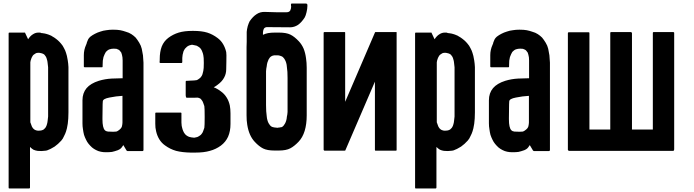

<svg xmlns="http://www.w3.org/2000/svg" viewBox="-20 -863 3964 1097"><path d="M371.1 -221.7Q371.1 -221.7 371.1 -221.7Q371.1 -220.7 371.1 -220.7Q371.1 -203.1 370.1 -186.5Q369.1 -169.9 367.2 -156.2Q362.3 -125 357.4 -112.3Q353.5 -99.6 345.7 -85Q339.8 -70.3 330.1 -59.6Q320.3 -48.8 311.5 -41Q301.8 -32.2 292 -25.4Q281.2 -18.6 271.5 -13.7Q268.6 -12.7 265.6 -10.7Q263.7 -9.8 260.7 -8.8Q256.8 -6.8 252 -4.9Q248 -2.9 240.2 -2Q228.5 -1 216.8 0Q205.1 0 194.3 -1Q181.6 -2.9 170.9 -7.8Q161.1 -13.7 151.4 -23.4Q151.4 54.7 151.4 209Q151.4 210.9 149.4 212.9Q148.4 213.9 146.5 213.9Q108.4 213.9 34.2 213.9Q32.2 213.9 30.3 212.9Q29.3 210.9 29.3 209Q29.3 98.6 29.3 -122.1Q29.3 -305.7 29.3 -671.9Q29.3 -673.8 30.3 -675.8Q32.2 -676.8 34.2 -676.8Q62.5 -676.8 120.1 -676.8Q122.1 -676.8 123 -676.8Q124 -675.8 124 -673.8Q129.9 -662.1 140.6 -638.7Q153.3 -658.2 168 -667Q182.6 -676.8 199.2 -676.8Q205.1 -676.8 209 -676.8Q212.9 -675.8 217.8 -673.8Q219.7 -673.8 221.7 -673.8Q223.6 -672.9 226.6 -672.9Q236.3 -671.9 246.1 -668.9Q256.8 -666 267.6 -661.1Q273.4 -659.2 278.3 -655.3Q284.2 -651.4 290 -648.4Q294.9 -645.5 300.8 -640.6Q305.7 -636.7 311.5 -631.8Q320.3 -624 329.1 -613.3Q338.9 -602.5 345.7 -587.9Q353.5 -574.2 357.4 -560.5Q362.3 -547.9 367.2 -517.6Q370.1 -500 371.1 -479.5Q371.1 -459 371.1 -436.5Q371.1 -434.6 371.1 -432.6Q371.1 -362.3 371.1 -221.7ZM254.9 -447.3Q254.9 -463.9 254.9 -478.5Q253.9 -493.2 252 -503.9Q251 -515.6 248 -523.4Q246.1 -532.2 242.2 -539.1Q238.3 -544.9 234.4 -549.8Q230.5 -553.7 225.6 -555.7Q219.7 -558.6 212.9 -559.6Q207 -561.5 199.2 -561.5Q194.3 -561.5 190.4 -560.5Q185.5 -559.6 181.6 -556.6Q177.7 -554.7 172.9 -550.8Q168.9 -547.9 166 -543Q163.1 -538.1 160.2 -532.2Q157.2 -525.4 155.3 -517.6Q154.3 -514.6 154.3 -512.7Q154.3 -509.8 153.3 -506.8Q153.3 -394.5 153.3 -168.9Q153.3 -167 153.3 -164.1Q154.3 -161.1 155.3 -159.2Q157.2 -151.4 160.2 -145.5Q162.1 -138.7 166 -133.8Q168.9 -128.9 172.9 -126Q176.8 -122.1 181.6 -120.1Q185.5 -118.2 190.4 -117.2Q194.3 -116.2 199.2 -116.2Q207 -116.2 212.9 -117.2Q219.7 -118.2 225.6 -121.1Q230.5 -123 234.4 -127.9Q239.3 -131.8 242.2 -137.7Q246.1 -144.5 248 -152.3Q251 -161.1 252 -171.9Q253.9 -183.6 254.9 -197.3Q254.9 -211.9 254.9 -228.5Q254.9 -300.8 254.9 -447.3Z M799.8 -504.9Q799.8 -412.1 799.8 -227.5Q799.8 -153.3 799.8 -4.9Q799.8 -2.9 797.9 -2Q796.9 0 794.9 0Q765.6 0 708 0Q707 0 706.1 -1Q704.1 -2 703.1 -2.9Q697.3 -13.7 684.6 -34.2Q683.6 -33.2 683.6 -32.2Q683.6 -32.2 682.6 -31.2Q676.8 -21.5 670.9 -15.6Q665 -9.8 653.3 -4.9Q633.8 2 620.1 4.9Q607.4 6.8 585 6.8Q569.3 6.8 555.7 3.9Q541 1 528.3 -5.9Q516.6 -11.7 505.9 -20.5Q495.1 -30.3 486.3 -41Q477.5 -51.8 471.7 -64.5Q464.8 -78.1 460 -92.8Q456.1 -108.4 454.1 -124Q451.2 -140.6 451.2 -158.2Q451.2 -202.1 451.2 -290Q451.2 -331.1 474.6 -359.4Q498 -386.7 544.9 -401.4Q580.1 -412.1 618.2 -414.1Q655.3 -416 680.7 -416Q680.7 -443.4 680.7 -499Q680.7 -508.8 680.7 -517.6Q680.7 -526.4 679.7 -535.2Q678.7 -543 676.8 -549.8Q674.8 -555.7 672.9 -562.5Q669.9 -567.4 666 -571.3Q663.1 -576.2 657.2 -579.1Q652.3 -582 645.5 -584Q638.7 -585 629.9 -585Q623 -585 617.2 -584Q611.3 -583 605.5 -581.1Q599.6 -579.1 594.7 -575.2Q589.8 -571.3 585 -566.4Q581.1 -560.5 578.1 -553.7Q574.2 -545.9 571.3 -537.1Q569.3 -528.3 567.4 -516.6Q566.4 -504.9 566.4 -491.2Q566.4 -488.3 566.4 -483.4Q566.4 -480.5 565.4 -479.5Q563.5 -478.5 561.5 -478.5Q529.3 -478.5 464.8 -478.5Q461.9 -478.5 460.9 -479.5Q459 -480.5 459 -483.4Q459 -494.1 459 -515.6Q459 -517.6 459 -547.9Q459 -578.1 471.7 -606.4Q473.6 -609.4 474.6 -613.3Q475.6 -617.2 476.6 -621.1Q479.5 -629.9 483.4 -637.7Q487.3 -645.5 496.1 -653.3Q508.8 -663.1 522.5 -669.9Q537.1 -677.7 553.7 -682.6Q570.3 -688.5 587.9 -690.4Q605.5 -693.4 625 -693.4Q651.4 -693.4 667 -690.4Q682.6 -687.5 699.2 -681.6Q716.8 -676.8 730.5 -668Q744.1 -659.2 754.9 -648.4Q764.6 -636.7 775.4 -619.1Q786.1 -601.6 790 -584Q793.9 -566.4 796.9 -546.9Q798.8 -527.3 799.8 -504.9ZM579.1 -119.1Q585.9 -112.3 596.7 -111.3Q608.4 -110.4 621.1 -110.4Q623 -110.4 625 -110.4Q627 -110.4 629.9 -110.4Q638.7 -110.4 644.5 -111.3Q651.4 -113.3 656.2 -117.2Q673.8 -128.9 676.8 -141.6Q679.7 -155.3 679.7 -163.1Q679.7 -213.9 679.7 -315.4Q643.6 -313.5 605.5 -305.7Q568.4 -298.8 567.4 -284.2Q567.4 -278.3 566.4 -267.6Q565.4 -234.4 565.4 -189.5Q565.4 -185.5 565.4 -181.6Q565.4 -132.8 579.1 -119.1Z M1296.9 -215.8Q1296.9 -195.3 1296.9 -154.3Q1296.9 -113.3 1283.2 -82Q1269.5 -51.8 1242.2 -31.2Q1212.9 -9.8 1178.7 -1Q1145.5 8.8 1096.7 8.8Q1095.7 8.8 1093.8 8.8Q1091.8 8.8 1088.9 8.8Q1087.9 8.8 1085 8.8Q1080.1 8.8 1076.2 8.8Q1072.3 8.8 1068.4 8.8Q1020.5 7.8 986.3 -1Q952.1 -10.7 922.9 -32.2Q903.3 -45.9 890.6 -66.4Q877.9 -86.9 872.1 -112.3Q870.1 -123 868.2 -133.8Q867.2 -144.5 867.2 -156.2Q867.2 -175.8 867.2 -215.8Q867.2 -217.8 868.2 -218.8Q870.1 -219.7 872.1 -219.7Q918 -219.7 1010.7 -219.7Q1012.7 -219.7 1013.7 -219.7Q1014.6 -219.7 1014.6 -218.8Q1015.6 -218.8 1016.6 -217.8Q1016.6 -216.8 1016.6 -215.8Q1016.6 -186.5 1016.6 -163.1Q1017.6 -139.6 1020.5 -133.8Q1022.5 -124 1026.4 -115.2Q1030.3 -105.5 1035.2 -99.6Q1040 -92.8 1045.9 -88.9Q1052.7 -84 1060.5 -81.1Q1066.4 -79.1 1073.2 -78.1Q1081.1 -77.1 1089.8 -76.2Q1094.7 -77.1 1098.6 -78.1Q1103.5 -79.1 1107.4 -80.1Q1114.3 -83 1121.1 -87.9Q1127.9 -91.8 1131.8 -97.7Q1137.7 -104.5 1140.6 -113.3Q1144.5 -123 1147.5 -132.8Q1149.4 -143.6 1149.4 -194.3Q1149.4 -246.1 1147.5 -256.8Q1144.5 -267.6 1140.6 -276.4Q1137.7 -285.2 1131.8 -292Q1127 -298.8 1123 -300.8Q1119.1 -301.8 1112.3 -304.7Q1109.4 -305.7 1093.8 -304.7Q1078.1 -304.7 1068.4 -304.7Q1058.6 -304.7 1052.7 -304.7Q1046.9 -303.7 1043.9 -305.7Q1043 -306.6 1042 -311.5Q1041 -316.4 1041 -318.4Q1041 -344.7 1041 -397.5Q1041 -398.4 1042 -399.4Q1043.9 -401.4 1045.9 -401.4Q1047.9 -401.4 1052.7 -401.4Q1057.6 -401.4 1067.4 -402.3Q1077.1 -403.3 1088.9 -403.3Q1101.6 -404.3 1104.5 -405.3Q1111.3 -408.2 1117.2 -413.1Q1124 -417 1127.9 -422.9Q1133.8 -429.7 1136.7 -438.5Q1139.6 -447.3 1141.6 -458Q1144.5 -469.7 1144.5 -502.9Q1144.5 -537.1 1141.6 -547.9Q1139.6 -558.6 1135.7 -567.4Q1132.8 -576.2 1127.9 -583Q1124 -588.9 1117.2 -593.8Q1111.3 -597.7 1104.5 -601.6Q1097.7 -603.5 1091.8 -604.5Q1085 -606.4 1077.1 -607.4Q1072.3 -606.4 1068.4 -605.5Q1064.5 -604.5 1061.5 -603.5Q1053.7 -600.6 1047.9 -595.7Q1042 -590.8 1037.1 -585Q1032.2 -578.1 1028.3 -569.3Q1025.4 -560.5 1023.4 -549.8Q1022.5 -543.9 1021.5 -532.2Q1021.5 -520.5 1021.5 -506.8Q1021.5 -506.8 1020.5 -505.9Q1019.5 -504.9 1019.5 -503.9Q1018.6 -502.9 1016.6 -502.9Q1015.6 -502.9 1014.6 -502.9Q975.6 -502.9 897.5 -502.9Q894.5 -502.9 893.6 -503.9Q891.6 -505.9 891.6 -506.8Q891.6 -513.7 892.6 -518.6Q892.6 -524.4 892.6 -524.4Q892.6 -567.4 904.3 -597.7Q916 -627 941.4 -646.5Q968.8 -667 1001 -676.8Q1033.2 -686.5 1078.1 -686.5Q1081.1 -686.5 1085.9 -686.5Q1131.8 -686.5 1164.1 -676.8Q1195.3 -667 1223.6 -645.5Q1243.2 -630.9 1254.9 -610.4Q1266.6 -590.8 1272.5 -565.4Q1274.4 -555.7 1273.4 -512.7Q1272.5 -470.7 1272.5 -467.8Q1272.5 -441.4 1260.7 -419.9Q1249 -397.5 1223.6 -378.9Q1217.8 -375 1212.9 -371.1Q1207 -367.2 1201.2 -364.3Q1211.9 -360.4 1221.7 -354.5Q1232.4 -348.6 1242.2 -340.8Q1261.7 -327.1 1274.4 -306.6Q1287.1 -287.1 1293 -260.7Q1294.9 -251 1295.9 -239.3Q1296.9 -228.5 1296.9 -215.8Z M1728.5 -530.3Q1730.5 -517.6 1731.4 -503.9Q1732.4 -490.2 1732.4 -475.6Q1732.4 -385.7 1732.4 -204.1Q1732.4 -153.3 1720.7 -115.2Q1709 -77.1 1685.5 -52.7Q1661.1 -27.3 1638.7 -15.6Q1615.2 -2.9 1572.3 -2.9Q1571.3 -2.9 1569.3 -2.9Q1567.4 -2.9 1565.4 -2.9Q1564.5 -2.9 1562.5 -2.9Q1558.6 -2.9 1554.7 -2.9Q1551.8 -2.9 1548.8 -2.9Q1506.8 -2.9 1483.4 -14.6Q1460 -26.4 1435.5 -52.7Q1418.9 -70.3 1408.2 -94.7Q1397.5 -119.1 1392.6 -150.4Q1390.6 -163.1 1389.6 -175.8Q1388.7 -189.5 1388.7 -204.1Q1388.7 -294.9 1388.7 -476.6Q1388.7 -480.5 1388.7 -499Q1388.7 -517.6 1388.7 -541Q1388.7 -569.3 1388.7 -594.7Q1388.7 -621.1 1389.6 -624Q1389.6 -639.6 1389.6 -670.9Q1389.6 -671.9 1389.6 -672.9Q1389.6 -672.9 1389.6 -673.8Q1389.6 -673.8 1389.6 -674.8Q1389.6 -674.8 1389.6 -675.8Q1389.6 -675.8 1389.6 -676.8Q1389.6 -676.8 1389.6 -676.8Q1389.6 -678.7 1389.6 -680.7Q1390.6 -695.3 1395.5 -713.9Q1401.4 -732.4 1406.2 -741.2Q1424.8 -768.6 1446.3 -782.2Q1466.8 -795.9 1493.2 -794.9Q1515.6 -793.9 1559.6 -793Q1560.5 -793 1561.5 -793Q1562.5 -793 1564.5 -793Q1566.4 -793 1568.4 -793Q1569.3 -793 1570.3 -793Q1585.9 -793 1617.2 -793Q1632.8 -793 1638.7 -803.7Q1643.6 -814.5 1643.6 -826.2Q1643.6 -829.1 1642.6 -831.1Q1642.6 -834 1642.6 -836.9Q1641.6 -837.9 1642.6 -838.9Q1642.6 -839.8 1643.6 -840.8Q1644.5 -841.8 1645.5 -842.8Q1646.5 -842.8 1647.5 -842.8Q1674.8 -842.8 1728.5 -842.8Q1730.5 -842.8 1732.4 -841.8Q1734.4 -839.8 1736.3 -836.9Q1736.3 -835.9 1736.3 -833Q1736.3 -831.1 1736.3 -830.1Q1736.3 -830.1 1736.3 -829.1Q1736.3 -829.1 1736.3 -828.1Q1736.3 -813.5 1731.4 -793Q1726.6 -772.5 1720.7 -762.7Q1703.1 -735.4 1682.6 -720.7Q1661.1 -707 1637.7 -707Q1594.7 -707 1509.8 -708Q1493.2 -709 1487.3 -698.2Q1482.4 -687.5 1482.4 -675.8Q1482.4 -672.9 1482.4 -670.9Q1482.4 -668 1482.4 -665Q1482.4 -665 1482.4 -664.1Q1482.4 -664.1 1482.4 -664.1Q1496.1 -670.9 1511.7 -673.8Q1528.3 -676.8 1550.8 -676.8Q1551.8 -676.8 1553.7 -676.8Q1555.7 -676.8 1557.6 -676.8Q1558.6 -676.8 1560.5 -676.8Q1564.5 -676.8 1568.4 -676.8Q1571.3 -676.8 1574.2 -676.8Q1616.2 -676.8 1639.6 -665Q1663.1 -653.3 1687.5 -627Q1704.1 -609.4 1714.8 -585Q1724.6 -560.5 1728.5 -530.3ZM1623 -417Q1623 -436.5 1622.1 -452.1Q1621.1 -467.8 1619.1 -480.5Q1618.2 -494.1 1615.2 -503.9Q1612.3 -513.7 1608.4 -520.5Q1604.5 -528.3 1599.6 -533.2Q1594.7 -539.1 1589.8 -541Q1578.1 -545.9 1569.3 -546.9Q1560.5 -546.9 1553.7 -546.9Q1550.8 -546.9 1548.8 -546.9Q1546.9 -546.9 1545.9 -546.9Q1543 -545.9 1539.1 -544.9Q1536.1 -544.9 1533.2 -543Q1527.3 -540 1522.5 -535.2Q1518.6 -529.3 1514.6 -523.4Q1510.7 -515.6 1507.8 -505.9Q1504.9 -496.1 1503.9 -484.4Q1501 -471.7 1500 -456.1Q1500 -439.5 1500 -420.9Q1500 -401.4 1500 -361.3Q1500 -329.1 1500 -262.7Q1500 -243.2 1501 -227.5Q1502 -211.9 1503.9 -199.2Q1504.9 -186.5 1507.8 -176.8Q1510.7 -166 1514.6 -159.2Q1518.6 -152.3 1522.5 -147.5Q1527.3 -141.6 1533.2 -138.7Q1537.1 -136.7 1547.9 -134.8Q1557.6 -133.8 1566.4 -132.8Q1568.4 -132.8 1569.3 -133.8Q1571.3 -133.8 1573.2 -133.8Q1577.1 -134.8 1583 -135.7Q1587.9 -135.7 1589.8 -136.7Q1595.7 -139.6 1600.6 -145.5Q1604.5 -150.4 1608.4 -157.2Q1612.3 -164.1 1615.2 -173.8Q1618.2 -183.6 1619.1 -196.3Q1622.1 -208 1623 -223.6Q1623 -240.2 1623 -258.8Q1623 -311.5 1623 -417Z M2246.1 -678.7Q2246.1 -454.1 2246.1 -4.9Q2246.1 -4.9 2245.1 -3.9Q2245.1 -2 2241.2 -2Q2203.1 -2 2127 -2Q2125 -2 2123 -2.9Q2122.1 -4.9 2122.1 -6.8Q2122.1 -80.1 2122.1 -224.6Q2122.1 -282.2 2122.1 -396.5Q2065.4 -265.6 1953.1 -3.9Q1953.1 -3.9 1953.1 -2.9Q1952.1 -2.9 1951.2 -2.9Q1949.2 -2 1949.2 -2Q1911.1 -2 1835 -2Q1833 -2 1831.1 -3.9Q1829.1 -5.9 1829.1 -7.8Q1829.1 -91.8 1829.1 -258.8Q1829.1 -397.5 1829.1 -674.8Q1829.1 -677.7 1830.1 -678.7Q1831.1 -679.7 1833 -679.7Q1872.1 -679.7 1949.2 -679.7Q1949.2 -679.7 1950.2 -679.7Q1951.2 -678.7 1952.1 -677.7Q1952.1 -604.5 1952.1 -457Q1952.1 -398.4 1952.1 -281.2Q2008.8 -413.1 2122.1 -676.8Q2123 -678.7 2124 -679.7Q2125 -679.7 2127 -679.7Q2166 -679.7 2243.2 -679.7Q2244.1 -679.7 2245.1 -679.7Q2245.1 -679.7 2246.1 -678.7Z M2693.4 -221.7Q2693.4 -221.7 2693.4 -221.7Q2693.4 -220.7 2693.4 -220.7Q2693.4 -203.1 2692.4 -186.5Q2691.4 -169.9 2689.5 -156.2Q2684.6 -125 2679.7 -112.3Q2675.8 -99.6 2668 -85Q2662.1 -70.3 2652.3 -59.6Q2642.6 -48.8 2633.8 -41Q2624 -32.2 2614.3 -25.4Q2603.5 -18.6 2593.8 -13.7Q2590.8 -12.7 2587.9 -10.7Q2585.9 -9.8 2583 -8.8Q2579.1 -6.8 2574.2 -4.9Q2570.3 -2.9 2562.5 -2Q2550.8 -1 2539.1 0Q2527.3 0 2516.6 -1Q2503.9 -2.9 2493.2 -7.8Q2483.4 -13.7 2473.6 -23.4Q2473.6 54.7 2473.6 209Q2473.6 210.9 2471.7 212.9Q2470.7 213.9 2468.8 213.9Q2430.7 213.9 2356.4 213.9Q2354.5 213.9 2352.5 212.9Q2351.6 210.9 2351.6 209Q2351.6 98.6 2351.6 -122.1Q2351.6 -305.7 2351.6 -671.9Q2351.6 -673.8 2352.5 -675.8Q2354.5 -676.8 2356.4 -676.8Q2384.8 -676.8 2442.4 -676.8Q2444.3 -676.8 2445.3 -676.8Q2446.3 -675.8 2446.3 -673.8Q2452.1 -662.1 2462.9 -638.7Q2475.6 -658.2 2490.2 -667Q2504.9 -676.8 2521.5 -676.8Q2527.3 -676.8 2531.2 -676.8Q2535.2 -675.8 2540 -673.8Q2542 -673.8 2543.9 -673.8Q2545.9 -672.9 2548.8 -672.9Q2558.6 -671.9 2568.4 -668.9Q2579.1 -666 2589.8 -661.1Q2595.7 -659.2 2600.6 -655.3Q2606.4 -651.4 2612.3 -648.4Q2617.2 -645.5 2623 -640.6Q2627.9 -636.7 2633.8 -631.8Q2642.6 -624 2651.4 -613.3Q2661.1 -602.5 2668 -587.9Q2675.8 -574.2 2679.7 -560.5Q2684.6 -547.9 2689.5 -517.6Q2692.4 -500 2693.4 -479.5Q2693.4 -459 2693.4 -436.5Q2693.4 -434.6 2693.4 -432.6Q2693.4 -362.3 2693.4 -221.7ZM2577.1 -447.3Q2577.1 -463.9 2577.1 -478.5Q2576.2 -493.2 2574.2 -503.9Q2573.2 -515.6 2570.3 -523.4Q2568.4 -532.2 2564.5 -539.1Q2560.5 -544.9 2556.6 -549.8Q2552.7 -553.7 2547.9 -555.7Q2542 -558.6 2535.2 -559.6Q2529.3 -561.5 2521.5 -561.5Q2516.6 -561.5 2512.7 -560.5Q2507.8 -559.6 2503.9 -556.6Q2500 -554.7 2495.1 -550.8Q2491.2 -547.9 2488.3 -543Q2485.4 -538.1 2482.4 -532.2Q2479.5 -525.4 2477.5 -517.6Q2476.6 -514.6 2476.6 -512.7Q2476.6 -509.8 2475.6 -506.8Q2475.6 -394.5 2475.6 -168.9Q2475.6 -167 2475.6 -164.1Q2476.6 -161.1 2477.5 -159.2Q2479.5 -151.4 2482.4 -145.5Q2484.4 -138.7 2488.3 -133.8Q2491.2 -128.9 2495.1 -126Q2499 -122.1 2503.9 -120.1Q2507.8 -118.2 2512.7 -117.2Q2516.6 -116.2 2521.5 -116.2Q2529.3 -116.2 2535.2 -117.2Q2542 -118.2 2547.9 -121.1Q2552.7 -123 2556.6 -127.9Q2561.5 -131.8 2564.5 -137.7Q2568.4 -144.5 2570.3 -152.3Q2573.2 -161.1 2574.2 -171.9Q2576.2 -183.6 2577.1 -197.3Q2577.1 -211.9 2577.1 -228.5Q2577.1 -300.8 2577.1 -447.3Z M3122.1 -504.9Q3122.1 -412.1 3122.1 -227.5Q3122.1 -153.3 3122.1 -4.9Q3122.1 -2.9 3120.1 -2Q3119.1 0 3117.2 0Q3087.9 0 3030.3 0Q3029.3 0 3028.3 -1Q3026.4 -2 3025.4 -2.9Q3019.5 -13.7 3006.8 -34.2Q3005.9 -33.2 3005.9 -32.2Q3005.9 -32.2 3004.9 -31.2Q2999 -21.5 2993.2 -15.6Q2987.3 -9.8 2975.6 -4.9Q2956.1 2 2942.4 4.9Q2929.7 6.8 2907.2 6.8Q2891.6 6.8 2877.9 3.9Q2863.3 1 2850.6 -5.9Q2838.9 -11.7 2828.1 -20.5Q2817.4 -30.3 2808.6 -41Q2799.8 -51.8 2793.9 -64.5Q2787.1 -78.1 2782.2 -92.8Q2778.3 -108.4 2776.4 -124Q2773.4 -140.6 2773.4 -158.2Q2773.4 -202.1 2773.4 -290Q2773.4 -331.1 2796.9 -359.4Q2820.3 -386.7 2867.2 -401.4Q2902.3 -412.1 2940.4 -414.1Q2977.5 -416 3002.9 -416Q3002.9 -443.4 3002.9 -499Q3002.9 -508.8 3002.9 -517.6Q3002.9 -526.4 3002 -535.2Q3001 -543 2999 -549.8Q2997.1 -555.7 2995.1 -562.5Q2992.2 -567.4 2988.3 -571.3Q2985.4 -576.2 2979.5 -579.1Q2974.6 -582 2967.8 -584Q2960.9 -585 2952.1 -585Q2945.3 -585 2939.5 -584Q2933.6 -583 2927.7 -581.1Q2921.9 -579.1 2917 -575.2Q2912.1 -571.3 2907.2 -566.4Q2903.3 -560.5 2900.4 -553.7Q2896.5 -545.9 2893.6 -537.1Q2891.6 -528.3 2889.6 -516.6Q2888.7 -504.9 2888.7 -491.2Q2888.7 -488.3 2888.7 -483.4Q2888.7 -480.5 2887.7 -479.5Q2885.7 -478.5 2883.8 -478.5Q2851.6 -478.5 2787.1 -478.5Q2784.2 -478.5 2783.2 -479.5Q2781.2 -480.5 2781.2 -483.4Q2781.2 -494.1 2781.2 -515.6Q2781.2 -517.6 2781.2 -547.9Q2781.2 -578.1 2793.9 -606.4Q2795.9 -609.4 2796.9 -613.3Q2797.9 -617.2 2798.8 -621.1Q2801.8 -629.9 2805.7 -637.7Q2809.6 -645.5 2818.4 -653.3Q2831.1 -663.1 2844.7 -669.9Q2859.4 -677.7 2876 -682.6Q2892.6 -688.5 2910.2 -690.4Q2927.7 -693.4 2947.3 -693.4Q2973.6 -693.4 2989.3 -690.4Q3004.9 -687.5 3021.5 -681.6Q3039.1 -676.8 3052.7 -668Q3066.4 -659.2 3077.1 -648.4Q3086.9 -636.7 3097.7 -619.1Q3108.4 -601.6 3112.3 -584Q3116.2 -566.4 3119.1 -546.9Q3121.1 -527.3 3122.1 -504.9ZM2901.4 -119.1Q2908.2 -112.3 2918.9 -111.3Q2930.7 -110.4 2943.4 -110.4Q2945.3 -110.4 2947.3 -110.4Q2949.2 -110.4 2952.1 -110.4Q2960.9 -110.4 2966.8 -111.3Q2973.6 -113.3 2978.5 -117.2Q2996.1 -128.9 2999 -141.6Q3002 -155.3 3002 -163.1Q3002 -213.9 3002 -315.4Q2965.8 -313.5 2927.7 -305.7Q2890.6 -298.8 2889.6 -284.2Q2889.6 -278.3 2888.7 -267.6Q2887.7 -234.4 2887.7 -189.5Q2887.7 -185.5 2887.7 -181.6Q2887.7 -132.8 2901.4 -119.1Z M3832 -674.8Q3832 -453.1 3832 -7.8Q3832 -7.8 3831.1 -7.8Q3831.1 -6.8 3831.1 -5.9Q3831.1 -3.9 3829.1 -2Q3827.1 -1 3825.2 -1Q3750 -1 3601.6 -1Q3478.5 -1 3231.4 -1Q3229.5 -1 3228.5 -2Q3226.6 -3.9 3225.6 -4.9Q3224.6 -5.9 3224.6 -6.8Q3224.6 -6.8 3224.6 -7.8Q3224.6 -90.8 3224.6 -257.8Q3224.6 -396.5 3224.6 -673.8Q3224.6 -675.8 3226.6 -677.7Q3227.5 -678.7 3229.5 -678.7Q3267.6 -678.7 3342.8 -678.7Q3344.7 -678.7 3346.7 -677.7Q3347.7 -675.8 3347.7 -673.8Q3347.7 -490.2 3347.7 -123Q3387.7 -123 3466.8 -123Q3466.8 -306.6 3466.8 -674.8Q3466.8 -677.7 3467.8 -678.7Q3469.7 -679.7 3471.7 -679.7Q3508.8 -679.7 3584 -679.7Q3585 -679.7 3585 -679.7Q3585.9 -678.7 3586.9 -678.7Q3587.9 -678.7 3589.8 -676.8Q3590.8 -675.8 3590.8 -673.8Q3590.8 -490.2 3590.8 -123Q3630.9 -123 3710 -123Q3710 -306.6 3710 -674.8Q3710 -677.7 3710.9 -678.7Q3712.9 -679.7 3714.8 -679.7Q3752 -679.7 3827.1 -679.7Q3829.1 -679.7 3830.1 -678.7Q3832 -677.7 3832 -674.8Z"/></svg>

Font: Typeface
Style: Regular
Weight: 400
Version: Version 1.0